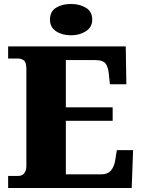

<svg xmlns="http://www.w3.org/2000/svg" viewBox="-20 -948 715 968"><path d="M21 0V-61H72Q92 -61 102.5 -75Q113 -89 113 -110V-599Q113 -634 100 -643.5Q87 -653 70 -653H21V-714H614L617 -523H534L529 -573Q525 -613 511 -629Q497 -645 462 -645H312V-407H548V-339H312V-69H491Q523 -69 539.5 -88.5Q556 -108 561 -141L569 -191H651L644 0ZM338 -770Q293 -770 262.5 -790.5Q232 -811 232 -849Q232 -890 262.5 -909Q293 -928 338 -928Q381 -928 413 -909Q445 -890 445 -849Q445 -811 413 -790.5Q381 -770 338 -770Z"/></svg>

Font: Noto Serif Black
Style: Regular
Weight: 900
Designer: Monotype Design Team
Foundry: Monotype Imaging Inc.
Version: Version 2.014; ttfautohint (v1.8.4.7-5d5b)